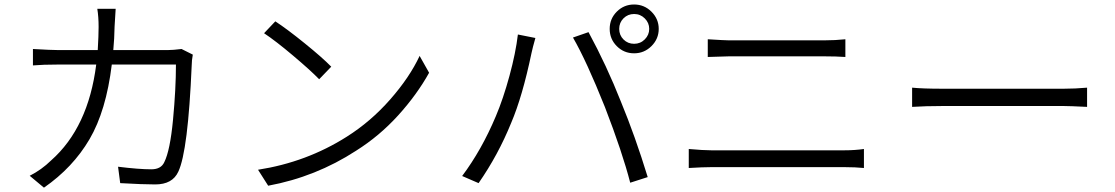

<svg xmlns="http://www.w3.org/2000/svg" viewBox="-20 -824 5040 868"><path d="M800.8 -602.5 851.6 -577.1Q846.7 -549.8 846.7 -529.3Q830.1 -140.6 786.1 -47.9Q759.8 9.8 681.6 9.8Q627 9.8 523.4 3.9L513.7 -70.3Q607.4 -58.6 664.1 -58.6Q708 -58.6 722.7 -90.8Q749 -143.6 762.2 -282.7Q775.4 -421.9 775.4 -532.2H485.4Q460 -323.2 384.8 -194.8Q309.6 -66.4 178.7 24.4L114.3 -29.3Q168 -56.6 210.9 -98.6Q378.9 -247.1 415 -532.2H241.2Q174.8 -532.2 128.9 -528.3V-602.5Q211.9 -597.7 240.2 -597.7H421.9Q425.8 -664.1 425.8 -702.1Q425.8 -748 419.9 -784.2H502.9Q500 -745.1 498 -704.1Q497.1 -649.4 492.2 -597.7H740.2Q761.7 -597.7 800.8 -602.5Z M1173.8 -673.8 1224.6 -727.5Q1278.3 -692.4 1357.9 -627.9Q1437.5 -563.5 1477.5 -522.5L1422.9 -465.8Q1381.8 -507.8 1304.2 -573.2Q1226.6 -638.7 1173.8 -673.8ZM1192.4 15.6 1146.5 -56.6Q1366.2 -90.8 1547.9 -206.1Q1656.2 -274.4 1744.1 -374.5Q1832 -474.6 1877 -571.3L1919.9 -495.1Q1865.2 -396.5 1780.3 -302.7Q1695.3 -209 1589.8 -142.6Q1408.2 -24.4 1192.4 15.6Z M2798.8 -741.2Q2779.3 -721.7 2779.3 -693.4Q2779.3 -665 2798.8 -645.5Q2818.4 -626 2846.7 -626Q2875 -626 2895 -646Q2915 -666 2915 -693.4Q2915 -720.7 2895 -740.7Q2875 -760.7 2846.7 -760.7Q2818.4 -760.7 2798.8 -741.2ZM2768.6 -615.2Q2736.3 -647.5 2736.3 -693.4Q2736.3 -739.3 2768.6 -771.5Q2800.8 -803.7 2846.7 -803.7Q2892.6 -803.7 2925.3 -771Q2958 -738.3 2958 -693.4Q2958 -648.4 2925.3 -615.7Q2892.6 -583 2846.7 -583Q2800.8 -583 2768.6 -615.2ZM2221.7 -298.8Q2254.9 -377 2283.2 -481Q2311.5 -585 2321.3 -668L2400.4 -652.3Q2387.7 -607.4 2382.8 -584Q2341.8 -387.7 2291 -268.6Q2232.4 -124 2143.6 3.9L2069.3 -28.3Q2157.2 -145.5 2221.7 -298.8ZM2714.8 -339.8Q2630.9 -549.8 2570.3 -654.3L2640.6 -678.7Q2722.7 -527.3 2787.1 -364.3Q2851.6 -208 2908.2 -23.4L2829.1 2Q2793.9 -134.8 2714.8 -339.8Z M3093.8 -64.5V-150.4Q3160.2 -144.5 3195.3 -144.5H3797.9Q3843.8 -144.5 3885.7 -150.4V-64.5Q3846.7 -68.4 3797.9 -68.4H3195.3Q3158.2 -68.4 3093.8 -64.5ZM3179.7 -566.4V-646.5Q3257.8 -641.6 3275.4 -641.6H3706.1Q3755.9 -641.6 3801.8 -646.5V-566.4Q3760.7 -569.3 3706.1 -569.3H3275.4Q3270.5 -569.3 3179.7 -566.4Z M4103.5 -340.8V-427.7Q4152.3 -422.9 4239.3 -422.9H4789.1Q4840.8 -422.9 4894.5 -427.7V-340.8Q4816.4 -344.7 4790 -344.7H4239.3Q4164.1 -344.7 4103.5 -340.8Z"/></svg>

Font: Gen Shin Gothic Monospace Normal
Style: Regular
Weight: 350
Designer: [Source Han Sans]
Ryoko NISHIZUKA  (kana & ideographs); Paul D. Hunt (Latin, Greek & Cyrillic); Wenlong ZHANG  (bopomofo
Version: Version 1.002.20150607